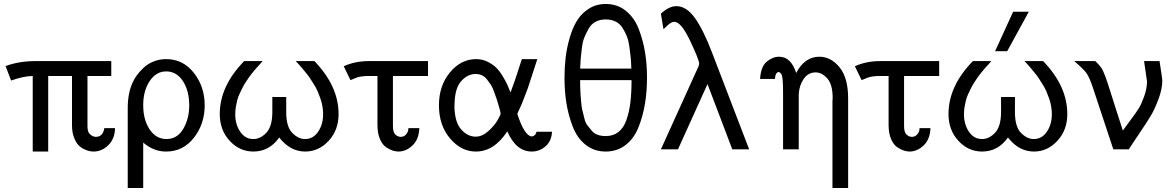

<svg xmlns="http://www.w3.org/2000/svg" viewBox="-20 -753 5908 968"><path d="M8 -420Q76 -445 159 -445H541V-370H421V-115Q421 -86 435.5 -74.5Q450 -63 463 -63Q499 -63 506 -107H560Q559 -53 526 -21Q493 11 452 11Q443 11 432 9Q421 7 404 -1Q387 -9 374.5 -22.5Q362 -36 352.5 -61.5Q343 -87 343 -121V-370H223V11H145V-370Q98 -369 36 -347Z M624 195V-208Q624 -288 652 -344Q660 -360 671.5 -375.5Q683 -391 703 -410.5Q723 -430 753 -442.5Q783 -455 818 -455Q903 -455 957.5 -385.5Q1012 -316 1012 -222Q1012 -128 957.5 -58.5Q903 11 818 11H816Q755 11 702 -34V195ZM702 -223Q702 -149 734.5 -100.5Q767 -52 819 -52Q874 -52 904 -103.5Q934 -155 934 -221Q934 -296 902 -344.5Q870 -393 818 -393Q767 -393 734.5 -344Q702 -295 702 -223Z M1088 -178Q1088 -319 1211 -445H1304Q1303 -443 1291 -430Q1279 -417 1274 -411.5Q1269 -406 1256.5 -391Q1244 -376 1237.5 -366.5Q1231 -357 1220 -340.5Q1209 -324 1203 -311.5Q1197 -299 1188.5 -281.5Q1180 -264 1176 -248Q1172 -232 1169 -213.5Q1166 -195 1166 -177Q1166 -126 1191 -89Q1216 -52 1257 -52Q1293 -52 1323 -84Q1353 -116 1353 -189V-264H1423V-188Q1423 -114 1453.5 -83Q1484 -52 1518 -52Q1559 -52 1584 -89Q1609 -126 1609 -177Q1609 -197 1605.5 -217.5Q1602 -238 1595 -257.5Q1588 -277 1581 -293.5Q1574 -310 1562 -328.5Q1550 -347 1543 -358.5Q1536 -370 1521.5 -387Q1507 -404 1502.5 -410Q1498 -416 1485 -430L1471 -445H1565Q1687 -319 1687 -178Q1687 -97 1637 -43Q1587 11 1519 11Q1444 11 1390 -57Q1389 -59 1388 -60Q1338 11 1257 11Q1188 11 1138 -43Q1088 -97 1088 -178Z M1713 -419Q1770 -445 1840 -445H2138V-370H1961V-117Q1961 -86 1973.5 -74.5Q1986 -63 2000 -63Q2016 -63 2026 -74Q2036 -85 2038 -96L2039 -107H2094Q2092 -50 2059.5 -19.5Q2027 11 1989 11Q1976 11 1961 6.5Q1946 2 1927 -10.5Q1908 -23 1895.5 -52Q1883 -81 1883 -123V-370H1842Q1819 -370 1802.5 -367.5Q1786 -365 1777.5 -361.5Q1769 -358 1747 -349Z M2193 -222Q2193 -321 2248.5 -388Q2304 -455 2381 -455Q2411 -455 2437.5 -442Q2464 -429 2481 -412.5Q2498 -396 2514 -369.5Q2530 -343 2537.5 -326.5Q2545 -310 2554 -287L2577 -351L2611 -455H2689L2641 -308L2611 -230L2588 -179Q2624 -68 2661 -65Q2681 -68 2685 -89H2763Q2761 -42 2730.5 -15.5Q2700 11 2661 11Q2582 11 2538 -90H2537Q2471 11 2379 11Q2305 11 2249 -55Q2193 -121 2193 -222ZM2271 -215Q2273 -136 2305.5 -100Q2338 -64 2378 -64Q2411 -64 2442 -92Q2473 -120 2488.5 -147Q2504 -174 2504 -181Q2504 -185 2496 -214Q2488 -242 2484.5 -252Q2481 -262 2472 -287.5Q2463 -313 2455.5 -324.5Q2448 -336 2436 -351.5Q2424 -367 2409.5 -373.5Q2395 -380 2378 -380Q2339 -380 2307 -346Q2275 -312 2272 -238Z M2826 -360Q2826 -412 2831.5 -460.5Q2837 -509 2851.5 -560Q2866 -611 2888.5 -648Q2911 -685 2948.5 -709Q2986 -733 3034 -733Q3093 -733 3136 -698Q3179 -663 3201 -605Q3223 -547 3232.5 -487Q3242 -427 3242 -362Q3242 -291 3231.5 -228.5Q3221 -166 3198.5 -110Q3176 -54 3133.5 -21.5Q3091 11 3034 11Q2975 11 2932 -23.5Q2889 -58 2867 -116Q2845 -174 2835.5 -234Q2826 -294 2826 -360ZM2905 -322Q2906 -291 2906.5 -283.5Q2907 -276 2909.5 -244Q2912 -212 2915.5 -199.5Q2919 -187 2925 -161Q2931 -135 2940.5 -122.5Q2950 -110 2963 -94.5Q2976 -79 2994 -73Q3012 -67 3034 -67Q3072 -67 3098 -87.5Q3124 -108 3138 -147.5Q3152 -187 3158 -235.5Q3164 -284 3164 -349H2905ZM2905 -407H3163Q3162 -439 3160 -460.5Q3158 -482 3153.5 -515Q3149 -548 3140.5 -569.5Q3132 -591 3118.5 -612.5Q3105 -634 3083.5 -644.5Q3062 -655 3034 -655Q3005 -655 2983 -643.5Q2961 -632 2947.5 -608Q2934 -584 2925.5 -562.5Q2917 -541 2913 -506.5Q2909 -472 2907.5 -455Q2906 -438 2905 -407Z M3312 0 3501 -417Q3505 -425 3505 -432Q3505 -451 3459.5 -547Q3414 -643 3380 -643Q3375 -643 3369 -641Q3363 -639 3356 -633.5Q3349 -628 3346 -625.5Q3343 -623 3334 -614L3325 -606L3312 -684Q3353 -722 3390 -722Q3441 -722 3484 -661.5Q3527 -601 3571 -485L3757 0H3672L3547 -329L3398 0Z M3812 -355Q3816 -418 3846 -442.5Q3876 -467 3908 -467Q3968 -467 3994 -385Q4037 -467 4111 -467Q4169 -467 4212.5 -414Q4256 -361 4256 -257V195H4177V-244Q4177 -246 4177.5 -251Q4178 -256 4178 -259Q4178 -327 4151 -357.5Q4124 -388 4092 -388Q4055 -388 4032.5 -356Q4010 -324 4007 -279V0H3928V-280Q3928 -309 3927.5 -322.5Q3927 -336 3925.5 -353.5Q3924 -371 3919.5 -379Q3915 -387 3907 -390Q3889 -389 3887 -355Z M4290 -419Q4347 -445 4417 -445H4715V-370H4538V-117Q4538 -86 4550.5 -74.5Q4563 -63 4577 -63Q4593 -63 4603 -74Q4613 -85 4615 -96L4616 -107H4671Q4669 -50 4636.5 -19.5Q4604 11 4566 11Q4553 11 4538 6.5Q4523 2 4504 -10.5Q4485 -23 4472.5 -52Q4460 -81 4460 -123V-370H4419Q4396 -370 4379.5 -367.5Q4363 -365 4354.5 -361.5Q4346 -358 4324 -349Z M4997 -495 5088 -694H5167L5058 -495ZM4762 -178Q4762 -319 4885 -445H4978Q4977 -443 4965 -430Q4953 -417 4948 -411.5Q4943 -406 4930.5 -391Q4918 -376 4911.5 -366.5Q4905 -357 4894 -340.5Q4883 -324 4877 -311.5Q4871 -299 4862.5 -281.5Q4854 -264 4850 -248Q4846 -232 4843 -213.5Q4840 -195 4840 -177Q4840 -126 4865 -89Q4890 -52 4931 -52Q4967 -52 4997 -84Q5027 -116 5027 -189V-264H5097V-188Q5097 -114 5127.5 -83Q5158 -52 5192 -52Q5233 -52 5258 -89Q5283 -126 5283 -177Q5283 -197 5279.5 -217.5Q5276 -238 5269 -257.5Q5262 -277 5255 -293.5Q5248 -310 5236 -328.5Q5224 -347 5217 -358.5Q5210 -370 5195.5 -387Q5181 -404 5176.5 -410Q5172 -416 5159 -430L5145 -445H5239Q5361 -319 5361 -178Q5361 -97 5311 -43Q5261 11 5193 11Q5118 11 5064 -57Q5063 -59 5062 -60Q5012 11 4931 11Q4862 11 4812 -43Q4762 -97 4762 -178Z M5396 -445H5502Q5512 -436 5518 -429Q5524 -422 5530 -414.5Q5536 -407 5542 -393.5Q5548 -380 5553 -367Q5558 -354 5567 -326Q5576 -298 5584.5 -271Q5593 -244 5609 -194Q5625 -144 5641 -95Q5649 -106 5679 -146.5Q5709 -187 5721.5 -207Q5734 -227 5748 -265.5Q5762 -304 5763 -341Q5763 -342 5748 -445H5826Q5840 -355 5840 -348Q5840 -305 5821 -254Q5802 -203 5782 -169.5Q5762 -136 5723 -78.5Q5684 -21 5671 0H5593L5490 -311Q5473 -362 5458.5 -383Q5444 -404 5396 -445Z"/></svg>

Font: CMU Sans Serif
Style: Medium
Weight: 500
Version: Version 0.7.0